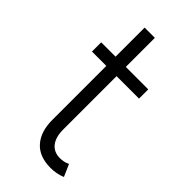

<svg xmlns="http://www.w3.org/2000/svg" viewBox="-220 -742 803 803"><g transform="rotate(45 181.5 -340.5)"><path d="M123 -141.6V-460H38.1V-514.6H123V-686.5H183.6V-514.6H316.4V-460H183.6V-144.5Q183.6 -99.6 203.1 -74.7Q222.7 -49.8 258.8 -49.8Q281.7 -49.8 302.7 -59.6L326.2 -5.9Q293.9 6.8 259.8 6.8Q192.4 6.8 157.5 -32.7Q122.6 -72.3 123 -141.6Z"/></g></svg>

Font: Reddit Sans Fudge Light
Style: Regular
Weight: 300
Designer: Stephen Hutchings
Foundry: Reddit
Version: Version 1.013